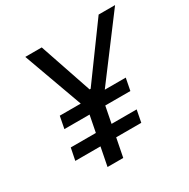

<svg xmlns="http://www.w3.org/2000/svg" viewBox="-164 -878 1009 1027"><g transform="rotate(-30 340.0 -365.0)"><path d="M486 -114.5 500.5 -189H345.5L365.5 -291H520.5L535 -365.5H405.5L679.5 -730H578L342.5 -407.5H336L226.5 -730H125L257 -365.5H127.5L113 -291H268.5L248.5 -189H93.5L78.5 -114.5H234L211.5 0H308.5L331 -114.5Z"/></g></svg>

Font: Monaspace Krypton
Style: Italic
Weight: 400
Italic angle: -11°
Designer: Riley Cran & the Lettermatic Team
Foundry: Lettermatic
Version: Version 1.101 (Monaspace Krypton)